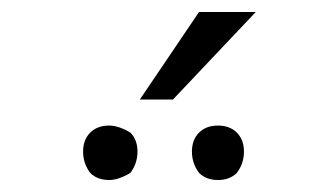

<svg xmlns="http://www.w3.org/2000/svg" viewBox="-20 -887 540 317"><path d="M402.3 -867.2 265.6 -722.7H210.9L308.6 -867.2ZM339.8 -679.7Q359.4 -679.7 371.1 -668Q382.8 -656.2 382.8 -636.7Q382.8 -617.2 371.1 -601.6Q359.4 -589.8 339.8 -589.8Q320.3 -589.8 308.6 -601.6Q296.9 -617.2 296.9 -636.7Q296.9 -656.2 308.6 -668Q320.3 -679.7 339.8 -679.7ZM160.2 -679.7Q175.8 -679.7 195.3 -668Q207 -656.2 207 -636.7Q207 -617.2 195.3 -601.6Q175.8 -589.8 160.2 -589.8Q140.6 -589.8 128.9 -601.6Q117.2 -617.2 117.2 -636.7Q117.2 -656.2 128.9 -668Q140.6 -679.7 160.2 -679.7Z"/></svg>

Font: 和音 by 宁静之雨，公众号njzyshare
Style: Regular
Weight: 400
Designer: Steve Matteson
Foundry: Ascender Corporation
Version: Version 6.00;June 8, 2018;FontCreator 11.0.0.2388 32-bit